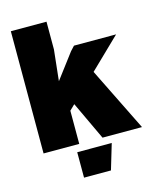

<svg xmlns="http://www.w3.org/2000/svg" viewBox="-135 -833 920 1123"><g transform="rotate(-15 325.0 -271.0)"><path d="M40 -740H256V-572L236 -385L350 -536L375 -563H630L446 -385L636 0H397L288 -232L256 -201V0H40ZM232 44H441L395 198H232Z"/></g></svg>

Font: Azeret Mono Black
Style: Regular
Weight: 900
Designer: Martin Vácha
Foundry: Displaay
Version: Version 1.000; Glyphs 3.0.3, build 3074